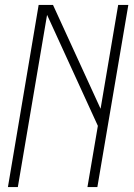

<svg xmlns="http://www.w3.org/2000/svg" viewBox="-20 -755 540 775"><path d="M12 0 136 -735H194L386 -316L457 -735H498L373 0H333L375 -247L170 -695L52 0Z"/></svg>

Font: iosevka_custom_sans_ss08 XLt
Style: Italic
Weight: 200
Italic angle: -10°
Designer: Belleve Invis
Foundry: Belleve Invis
Version: Version 10.3.0; ttfautohint (v1.8.3)